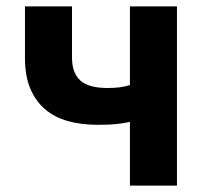

<svg xmlns="http://www.w3.org/2000/svg" viewBox="-20 -580 652 600"><path d="M386 -199Q362 -194 341 -192Q320 -190 285 -190Q234 -190 192.5 -201.5Q151 -213 121 -238.5Q91 -264 74.5 -303.5Q58 -343 58 -400V-560H205V-400Q205 -352 231 -328.5Q257 -305 316 -305Q336 -305 352.5 -307Q369 -309 386 -314V-560H533V0H386Z"/></svg>

Font: SpoqaHanSansJP-Bold
Style: Regular
Weight: 700
Designer: [Source Han Sans]
Ryoko NISHIZUKA  (kana & ideographs); Paul D. Hunt (Latin, Greek & Cyrillic); Wenlong ZHANG  (bopomofo
Foundry: Spoqa (http://bi.spoqa.com)
Version: Version 1.002.20150607